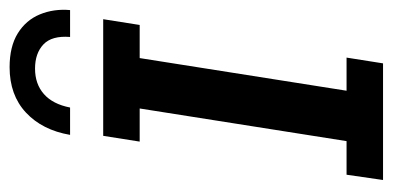

<svg xmlns="http://www.w3.org/2000/svg" viewBox="-229 -589 818 400"><g transform="rotate(-90 180.0 -389.0)"><path d="M5 0 16 -76H86L154 -507H85L97 -583H340L328 -507H259L191 -76H260L248 0ZM99 -652Q109 -710 145.5 -744Q182 -778 240 -778Q283 -778 310.5 -761Q338 -744 350 -715Q362 -686 359 -652H303Q306 -690 287.5 -707.5Q269 -725 237 -725Q205 -725 184 -706.5Q163 -688 156 -652Z"/></g></svg>

Font: Rokkitt SemiBold Medium
Style: Italic
Weight: 500
Italic angle: -9°
Version: Version 3.103